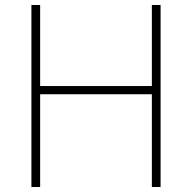

<svg xmlns="http://www.w3.org/2000/svg" viewBox="-20 -750 770 770"><path d="M589 0V-730H624V0ZM106 0V-730H141V0ZM123 -372V-405H607V-372Z"/></svg>

Font: M PLUS 1 ExtraLight
Style: Regular
Weight: 250
Version: Version 1.001